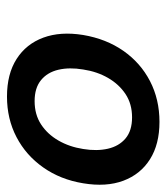

<svg xmlns="http://www.w3.org/2000/svg" viewBox="15 -795 463 533"><g transform="rotate(90 246.5 -528.5)"><path d="M248 -316.4Q185.5 -316.4 143.8 -343Q102.1 -369.6 84.5 -417.2Q66.9 -464.8 77.1 -527.8Q87.9 -591.8 121.1 -639.4Q154.3 -687 205.1 -713.4Q255.9 -739.7 318.4 -739.7Q380.4 -739.7 422.1 -713.4Q463.9 -687 481.7 -639.4Q499.5 -591.8 488.8 -527.8Q478.5 -464.8 444.8 -417Q411.1 -369.1 360.6 -342.8Q310.1 -316.4 248 -316.4ZM260.7 -393.1Q297.9 -393.1 325.2 -410.9Q352.5 -428.7 370.1 -459.2Q387.7 -489.7 393.6 -527.8Q399.9 -565.9 392.8 -596.7Q385.7 -627.4 364.3 -645.5Q342.8 -663.6 305.7 -663.6Q268.6 -663.6 241.2 -645.5Q213.9 -627.4 196.3 -596.9Q178.7 -566.4 172.9 -527.8Q166.5 -489.7 173.6 -459.2Q180.7 -428.7 202.4 -410.9Q224.1 -393.1 260.7 -393.1Z"/></g></svg>

Font: Inter 16pt Medium
Style: Italic
Weight: 500
Italic angle: -9.3988°
Version: Version 4.001;git-66647c0bb